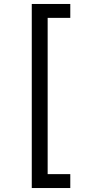

<svg xmlns="http://www.w3.org/2000/svg" viewBox="-20 -812 455 967"><path d="M140 -792H334V-722H220V65H334V135H140Z"/></svg>

Font: umalayalam05
Style: Book
Weight: 400
Designer: Jelle Bosma - Monotype Design Team
Foundry: Monotype Imaging Inc.
Version: Version 2.003